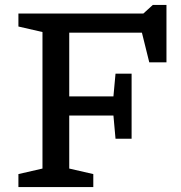

<svg xmlns="http://www.w3.org/2000/svg" viewBox="-20 -762 738 782"><path d="M516 -462V-197H450.5L442 -291.5H262V-75.5L360 -53V0H55V-53L153 -75.5V-631.5L55 -654V-707H564L602.5 -742H658V-508H588L558 -629H262V-369.5H442L450.5 -462Z"/></svg>

Font: Newsreader Caption
Style: Regular
Weight: 400
Designer: Hugues Gentile
Foundry: Production Type
Version: Version 1.001